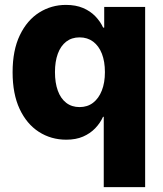

<svg xmlns="http://www.w3.org/2000/svg" viewBox="-20 -564 668 788"><path d="M575.7 204.1H405.8V-84.5H402.8Q391.1 -58.6 370.6 -37.4Q350.1 -16.1 320.8 -3.4Q291.5 9.3 252 9.3Q189.5 9.3 139.4 -22.9Q89.4 -55.2 60.5 -116.9Q31.7 -178.7 31.7 -267.6Q31.7 -357.9 61.5 -419.7Q91.3 -481.4 141.1 -512.7Q190.9 -543.9 250.5 -543.9Q291 -543.9 320.8 -531.2Q350.6 -518.6 371.1 -497.3Q391.6 -476.1 403.3 -450.7H407.7V-535.6H575.7ZM306.6 -124.5Q338.9 -124.5 362.1 -142.3Q385.3 -160.2 397.9 -192.4Q410.6 -224.6 410.6 -268.1Q410.6 -311.5 398.2 -343.5Q385.7 -375.5 362.3 -393.1Q338.9 -410.6 306.6 -410.6Q274.4 -410.6 251.7 -393.1Q229 -375.5 217.3 -343.5Q205.6 -311.5 205.6 -268.1Q205.6 -224.1 217.3 -191.9Q229 -159.7 251.7 -142.1Q274.4 -124.5 306.6 -124.5Z"/></svg>

Font: Inter 20pt ExtraBold
Style: Regular
Weight: 800
Version: Version 4.001;git-66647c0bb